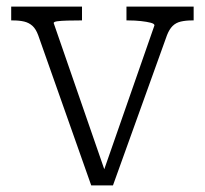

<svg xmlns="http://www.w3.org/2000/svg" viewBox="-20 -557 622 583"><path d="M449 -480Q449 -485 437.5 -488Q426 -491 408 -493Q390 -495 369 -495H364V-537H568V-495H563Q544 -495 529 -491.5Q514 -488 504 -478Q494 -468 487 -450L323 6H257L96 -450Q89 -469 78.5 -478.5Q68 -488 53.5 -491.5Q39 -495 19 -495H14V-537H229V-495H224Q203 -495 184.5 -494.5Q166 -494 154.5 -492.5Q143 -491 143 -487L305 -19L291 -27Z"/></svg>

Font: Roboto Serif SemiCondensed ExtraLight
Style: Regular
Weight: 250
Width: 4
Designer: Greg Gazdowicz
Foundry: Commercial Type
Version: Version 1.007